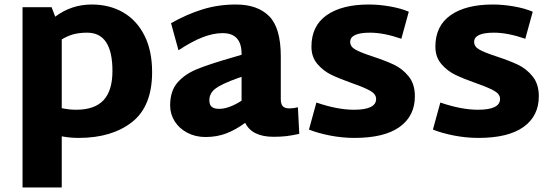

<svg xmlns="http://www.w3.org/2000/svg" viewBox="-20 -600 2451 852"><path d="M655 -280Q655 -128 565.5 -58Q476 12 329 12Q291 12 254 5V232H80V-568H209L225 -526Q297 -580 387 -580Q466 -580 526.5 -545Q587 -510 621 -442.5Q655 -375 655 -280ZM479 -285Q479 -455 367 -455Q333 -455 306.5 -448Q280 -441 254 -425V-120Q287 -113 318 -113Q400 -113 439.5 -155.5Q479 -198 479 -285Z M1308 -6Q1276 1 1251.5 4Q1227 7 1194 7Q1098 7 1068 -55Q1026 -24 984 -8Q942 8 892 8Q847 8 811 -11Q775 -30 755 -62Q735 -94 735 -132Q735 -196 767.5 -233.5Q800 -271 855 -293.5Q910 -316 1022 -348L1052 -357V-361Q1052 -453 968 -453Q927 -453 880 -435Q833 -417 772 -377L739 -497Q807 -536 877.5 -558Q948 -580 1027 -580Q1123 -580 1174.5 -528Q1226 -476 1226 -350V-160Q1226 -138 1235 -128.5Q1244 -119 1264 -119Q1283 -119 1302 -124ZM953 -117Q995 -117 1052 -153V-259L1037 -254Q962 -227 935.5 -206.5Q909 -186 909 -155Q909 -135 919.5 -126Q930 -117 953 -117Z M1351 -25 1384 -145Q1477 -113 1551 -113Q1649 -113 1649 -161Q1649 -182 1624 -196.5Q1599 -211 1545 -230Q1488 -250 1451.5 -267.5Q1415 -285 1388.5 -316Q1362 -347 1362 -393Q1362 -485 1429.5 -532.5Q1497 -580 1617 -580Q1662 -580 1710.5 -571.5Q1759 -563 1794 -548L1761 -428Q1683 -455 1622 -455Q1534 -455 1534 -414Q1534 -393 1557 -380Q1580 -367 1632 -350Q1690 -331 1728 -313Q1766 -295 1793.5 -261Q1821 -227 1821 -173Q1821 -85 1753 -36.5Q1685 12 1553 12Q1499 12 1445 1.5Q1391 -9 1351 -25Z M1901 -25 1934 -145Q2027 -113 2101 -113Q2199 -113 2199 -161Q2199 -182 2174 -196.5Q2149 -211 2095 -230Q2038 -250 2001.5 -267.5Q1965 -285 1938.5 -316Q1912 -347 1912 -393Q1912 -485 1979.5 -532.5Q2047 -580 2167 -580Q2212 -580 2260.5 -571.5Q2309 -563 2344 -548L2311 -428Q2233 -455 2172 -455Q2084 -455 2084 -414Q2084 -393 2107 -380Q2130 -367 2182 -350Q2240 -331 2278 -313Q2316 -295 2343.5 -261Q2371 -227 2371 -173Q2371 -85 2303 -36.5Q2235 12 2103 12Q2049 12 1995 1.5Q1941 -9 1901 -25Z"/></svg>

Font: Martel Sans Black
Style: Regular
Weight: 900
Designer: Dan Reynolds and Mathieu Réguer
Foundry: Dan Reynolds and Mathieu Réguer
Version: Version 1.002; ttfautohint (v1.1) -l 5 -r 5 -G 72 -x 0 -D la